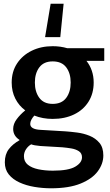

<svg xmlns="http://www.w3.org/2000/svg" viewBox="-20 -780 594 1035"><path d="M264 -139Q210 -139 165 -157Q155 -146 149 -134.5Q143 -123 143 -112Q143 -83 198 -80L333 -72Q361 -70 396 -65.5Q431 -61 463 -48Q495 -35 516 -10Q537 15 537 58Q537 103 507 143.5Q477 184 414.5 209.5Q352 235 255 235Q210 235 165.5 227.5Q121 220 85 203.5Q49 187 27.5 160.5Q6 134 6 95Q6 52 27.5 24Q49 -4 85 -24V-26Q51 -48 51 -85Q51 -112 70 -137.5Q89 -163 116 -185Q82 -210 62.5 -248.5Q43 -287 43 -335Q43 -394 72 -438Q101 -482 151 -506.5Q201 -531 264 -531Q306 -531 343 -520H542V-452H446Q465 -428 475 -398.5Q485 -369 485 -335Q485 -276 457 -231.5Q429 -187 379 -163Q329 -139 264 -139ZM264 -220Q313 -220 337 -252.5Q361 -285 361 -335Q361 -385 337 -417Q313 -449 264 -449Q216 -449 192 -417Q168 -385 168 -335Q168 -285 192 -252.5Q216 -220 264 -220ZM265 140Q349 140 385.5 118.5Q422 97 422 68Q422 46 405 35Q388 24 363.5 20Q339 16 316 14L197 7Q163 4 148 -2Q131 8 120 25Q109 42 109 62Q109 91 130 108Q151 125 186.5 132.5Q222 140 265 140ZM305 -580H223L253 -760H323Z"/></svg>

Font: Murecho Medium
Style: Regular
Weight: 500
Designer: Neil Summerour
Foundry: Positype
Version: Version 1.010; ttfautohint (v1.8.3)